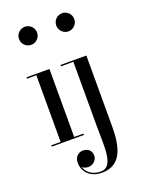

<svg xmlns="http://www.w3.org/2000/svg" viewBox="-184 -849 915 1197"><g transform="rotate(-20 274.0 -250.0)"><path d="M76.5 -700C76.5 -667 103.5 -640 136.5 -640C169.5 -640 196.5 -667 196.5 -700C196.5 -733 169.5 -760 136.5 -760C103.5 -760 76.5 -733 76.5 -700ZM323.5 -700C323.5 -667 350.5 -639.5 383.5 -639.5C416.5 -639.5 443 -667 443 -700C443 -733 416.5 -760 383.5 -760C350.5 -760 323.5 -733 323.5 -700ZM39 -9V0H253V-9H191V-460H39V-451H101V-9ZM436 -460H264V-451H346.5V-20C346.5 107 364 250.5 274 250.5C220.5 250.5 183.5 222 170.5 183C180.5 192.5 195.5 197.5 211.5 197.5C245 197.5 269 168.5 269 143C269 103 238.5 89 213.5 89C183 89 156.5 110 156.5 151C156.5 207.5 198.5 260 279.5 260C409.5 260 436 142.5 436 11.5Z"/></g></svg>

Font: Bodoni* 24
Style: Regular
Weight: 400
Version: Version 2.3